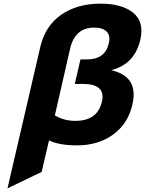

<svg xmlns="http://www.w3.org/2000/svg" viewBox="-20 -785 793 1050"><path d="M21 245 201 -531Q228 -644 315 -704.5Q402 -765 530 -765Q647 -765 708.5 -715Q770 -665 747 -566Q716 -434 588 -401Q740 -367 704 -213Q680 -108 598.5 -49Q517 10 401 10Q304 10 248 -17L208 155ZM455 -460Q555 -460 575 -548Q585 -590 563.5 -612Q542 -634 495 -634Q389 -634 363 -517L280 -154Q330 -124 392 -124Q513 -124 537 -228Q549 -278 522 -302Q495 -326 434 -326H389L420 -460Z"/></svg>

Font: Passageway
Style: BdIt
Weight: 700
Foundry: Ascender Corporation
Version: Version 1.11